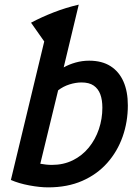

<svg xmlns="http://www.w3.org/2000/svg" viewBox="-20 -796 600 829"><path d="M188 13Q152 13 106.5 4.5Q61 -4 27 -19L171 -617L114 -698Q159 -722 211.5 -742.5Q264 -763 320 -776L255 -505Q278 -518 306.5 -526Q335 -534 365 -534Q420 -534 457 -510.5Q494 -487 513 -444Q532 -401 532 -341Q532 -270 509.5 -206Q487 -142 443 -92.5Q399 -43 335 -15Q271 13 188 13ZM204 -84Q254 -84 294.5 -104Q335 -124 363.5 -159Q392 -194 407 -238.5Q422 -283 422 -331Q422 -365 413 -389Q404 -413 384.5 -426.5Q365 -440 332 -440Q307 -440 280 -431.5Q253 -423 231 -406L154 -89Q165 -87 178 -85.5Q191 -84 204 -84Z"/></svg>

Font: Ubuntu Sans Mono Medium
Style: Italic
Weight: 500
Italic angle: -13.5°
Monospace: yes
Designer: Dalton Maag Ltd
Foundry: Dalton Maag Ltd
Version: Version 1.006